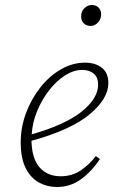

<svg xmlns="http://www.w3.org/2000/svg" viewBox="-20 -736 454 769"><path d="M309 -456Q276 -456 241.5 -434.5Q207 -413 178 -376Q149 -339 129.5 -293Q110 -247 107 -198Q241 -236 307 -289Q373 -342 373 -397Q373 -426 355.5 -441Q338 -456 309 -456ZM208 13Q169 13 136 -5Q103 -23 83 -62.5Q63 -102 63 -166Q63 -226 84 -282.5Q105 -339 141 -385Q177 -431 223.5 -458Q270 -485 321 -485Q362 -485 388 -464.5Q414 -444 414 -403Q414 -341 339.5 -278.5Q265 -216 106 -172Q108 -99 139.5 -64.5Q171 -30 223 -30Q268 -30 302.5 -53Q337 -76 364 -111L380 -99Q348 -50 305 -18.5Q262 13 208 13ZM343 -632Q327 -632 316 -642Q305 -652 305 -671Q305 -691 318.5 -703.5Q332 -716 347 -716Q364 -716 374.5 -706Q385 -696 385 -679Q385 -659 372 -645.5Q359 -632 343 -632Z"/></svg>

Font: Source Serif Pro Light
Style: Italic
Weight: 300
Italic angle: -12°
Designer: Frank Grießhammer
Foundry: Adobe Systems Incorporated
Version: Version 3.001;hotconv 1.0.111;makeotfexe 2.5.65597